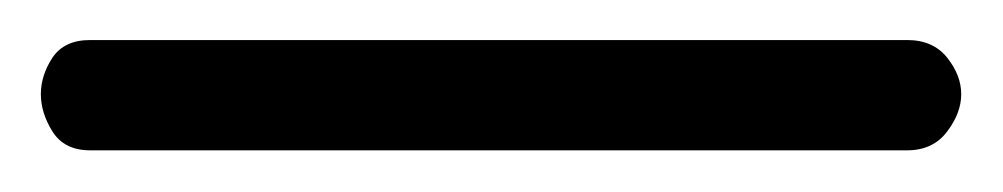

<svg xmlns="http://www.w3.org/2000/svg" viewBox="-20 39 491 94"><path d="M24.1 112.6Q11.5 112.6 5.7 103.4Q0 94.3 0 85.1Q0 75.9 5.7 67.2Q11.5 58.6 24.1 58.6H424.1Q436.8 58.6 443.7 67.2Q450.6 75.9 450.6 85.1Q450.6 94.3 443.7 103.4Q436.8 112.6 424.1 112.6Z"/></svg>

Font: Mallanna
Style: Regular
Weight: 400
Designer: Purushoth Kumar Guthula
Foundry: Andhrapradesh Society for Knowledge Networks
Version: Version 1.0.4; ttfautohint (vUNKNOWN) -l 7 -r 28 -G 50 -x 13